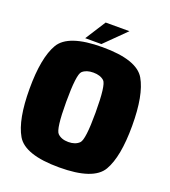

<svg xmlns="http://www.w3.org/2000/svg" viewBox="-146 -918 915 1031"><g transform="rotate(20 311.0 -403.0)"><path d="M310.5 5.5Q114.5 5.5 66 -77.8Q17.5 -161 17.5 -337.8Q17.5 -514.5 66 -597.8Q114.5 -681 310.5 -681Q506.5 -681 555 -597.8Q603.5 -514.5 603.5 -337.8Q603.5 -161 555 -77.8Q506.5 5.5 310.5 5.5ZM310.5 -139.5Q350.5 -139.5 372.5 -161.5Q394.5 -183.5 394.5 -337.5Q394.5 -495.5 372.5 -515.8Q350.5 -536 310.5 -536Q270.5 -536 248.5 -515.8Q226.5 -495.5 226.5 -337.5Q226.5 -183.5 248.5 -161.5Q270.5 -139.5 310.5 -139.5ZM205.5 -694.5 280 -811H416L298 -694.5Z"/></g></svg>

Font: Anybody Black
Style: Regular
Weight: 900
Designer: Tyler Finck
Foundry: Etcetera Type Company
Version: Version 1.010; ttfautohint (v1.8.3) -l 8 -r 50 -G 200 -x 14 